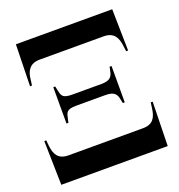

<svg xmlns="http://www.w3.org/2000/svg" viewBox="-129 -822 865 929"><g transform="rotate(-20 303.0 -357.0)"><path d="M50 -500H60L64 -530C68 -572 86 -605 138 -605H467C520 -605 536 -572 541 -530L545 -500H555L551 -714H55ZM154 -270H164L168 -289C175 -318 175 -335 228 -335H378C425 -335 435 -317 440 -289L444 -270H454V-457H444L440 -438C435 -410 425 -392 378 -392H228C175 -392 175 -409 168 -438L164 -457H154ZM29 0H577L582 -227H572L568 -197C562 -153 547 -122 494 -122H111C58 -122 42 -153 37 -197L34 -227H24Z"/></g></svg>

Font: Noto Serif Display Condensed ExtraBold
Style: Regular
Weight: 800
Width: 3
Designer: Monotype Design Team
Foundry: Monotype Imaging Inc.
Version: Version 2.009